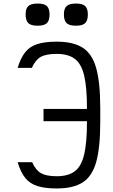

<svg xmlns="http://www.w3.org/2000/svg" viewBox="-20 -1049 640 1083"><path d="M300 14Q233.5 14 191 0.5Q148.5 -13 122.5 -45.2Q96.5 -77.5 79.5 -134H161.5Q181.5 -89 211.5 -72Q241.5 -55 300 -55Q365 -55 402 -83Q439 -111 454.8 -177.8Q470.5 -244.5 470.5 -360V-440Q470.5 -556 454.8 -622.5Q439 -689 402 -717Q365 -745 300 -745Q240 -745 209.8 -728Q179.5 -711 159.5 -666H79.5Q96.5 -722.5 122.5 -754.8Q148.5 -787 191 -800.5Q233.5 -814 300 -814Q393.5 -814 447 -779.5Q500.5 -745 523 -663.5Q545.5 -582 545.5 -440V-360Q545.5 -218 523 -136.5Q500.5 -55 447 -20.5Q393.5 14 300 14ZM225.5 -365.5V-434.5H520.5V-365.5ZM408 -904Q371.5 -904 356 -918.2Q340.5 -932.5 340.5 -967.5Q340.5 -1001 356 -1015Q371.5 -1029 408 -1029Q445 -1029 460.2 -1015Q475.5 -1001 475.5 -967.5Q475.5 -932.5 460.2 -918.2Q445 -904 408 -904ZM192 -904Q155.5 -904 140 -918.2Q124.5 -932.5 124.5 -967.5Q124.5 -1001 140 -1015Q155.5 -1029 192 -1029Q229 -1029 244.2 -1015Q259.5 -1001 259.5 -967.5Q259.5 -932.5 244.2 -918.2Q229 -904 192 -904Z"/></svg>

Font: Victor Mono Thin
Style: Regular
Weight: 100
Monospace: yes
Designer: Rune Bjørnerås
Version: Version 1.561;gftools[0.9.30]